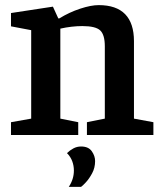

<svg xmlns="http://www.w3.org/2000/svg" viewBox="-20 -528 633 751"><path d="M23 0V-50L102 -64V-410L23 -425V-477L187 -502L208 -456H212Q251 -480 293.5 -494Q336 -508 366 -508Q435 -508 469.5 -472.5Q504 -437 504 -367V-64L580 -50V0H320V-50L390 -64V-347Q390 -392 372 -409Q354 -426 302 -426Q282 -426 260 -423.5Q238 -421 216 -416V-64L286 -50V0ZM249 203Q269 173 269 139Q269 120 262.5 102.5Q256 85 242 71Q253 60 267 52.5Q281 45 297 45Q326 45 339 63.5Q352 82 352 102Q352 128 340.5 149.5Q329 171 316 185Q303 199 297 203Z"/></svg>

Font: Faustina Light SemiBold
Style: Regular
Weight: 600
Version: Version 1.200